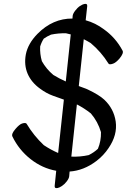

<svg xmlns="http://www.w3.org/2000/svg" viewBox="-20 -856 664 1004"><path d="M420 -835Q438 -839 436 -823L428 -750Q479 -736 523 -703Q585 -659 621 -591Q628 -578 605 -550Q586 -528 571 -523Q551 -516 547 -524Q509 -585 454 -631Q436 -642 418 -651L392 -406Q422 -395 430 -392L439 -388Q498 -360 525 -335Q575 -288 585 -221Q595 -151 548 -82Q522 -43 484 -14Q418 36 344 41L342 65Q341 77 329 92.5Q317 108 304 116.5Q291 125 282 127Q264 131 266 115L274 37Q201 24 140 -24Q79 -72 45 -142Q38 -156 62 -183Q81 -205 95 -210Q114 -216 119 -209Q156 -147 209 -97Q245 -73 284 -56L314 -335Q311 -336 301.5 -339.5Q292 -343 258 -355Q222 -368 190 -392Q144 -425 124.5 -470.5Q105 -516 115 -571Q126 -628 176 -679Q256 -760 359 -759L360 -773Q361 -784 373 -800Q385 -816 398 -824.5Q411 -833 420 -835ZM350 -676Q337 -679 325 -682Q286 -683 247 -675Q226 -666 209 -654Q197 -636 190 -613Q188 -574 199 -536Q222 -495 259 -464Q290 -445 324 -430ZM353 -37Q399 -35 444 -45Q472 -59 492 -78Q509 -118 508 -165Q492 -220 455 -263Q421 -290 382 -310Z"/></svg>

Font: Kavivanar
Style: Regular
Weight: 400
Designer: Tharique Azeez
Foundry: Tharique Azeez
Version: Version 1.88